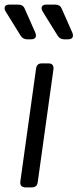

<svg xmlns="http://www.w3.org/2000/svg" viewBox="-59 -810 336 830"><path d="M51 0Q26 0 29 -26L97 -514Q100 -536 122 -536H150Q175 -536 172 -510L104 -22Q101 0 79 0ZM219 -640Q200 -640 190 -656L125 -761Q118 -774 122.5 -782Q127 -790 141 -790H180Q201 -790 208 -772L254 -668Q259 -655 254 -647.5Q249 -640 235 -640ZM59 -640Q40 -640 30 -656L-35 -761Q-42 -774 -37.5 -782Q-33 -790 -19 -790H20Q41 -790 48 -772L94 -668Q99 -655 94 -647.5Q89 -640 75 -640Z"/></svg>

Font: Pitagon Sans Text
Style: Italic
Weight: 400
Italic angle: -8°
Designer: Travis Tran
Foundry: Pitagon
Version: Version 1.001; ttfautohint (v1.8.4.7-5d5b);gftools[0.9.26]